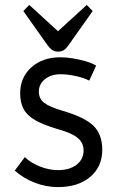

<svg xmlns="http://www.w3.org/2000/svg" viewBox="-20 -747 471 781"><path d="M216 14Q167 14 121 -4Q75 -22 40 -53L81 -108Q106 -84 143 -69.5Q180 -55 216 -55Q263 -55 291.5 -77Q320 -99 320 -135Q320 -166 296 -186Q272 -206 214 -222Q157 -239 123.5 -258Q90 -277 76 -303.5Q62 -330 62 -367Q62 -432 107.5 -473Q153 -514 226 -514Q249 -514 276.5 -509.5Q304 -505 329.5 -497.5Q355 -490 371 -480L343 -419Q323 -430 289 -437.5Q255 -445 226 -445Q188 -445 163 -425Q138 -405 138 -374Q138 -346 159.5 -329Q181 -312 236 -296Q325 -270 360.5 -235Q396 -200 396 -138Q396 -69 347 -27.5Q298 14 216 14ZM216 -537Q202 -537 192.5 -543.5Q183 -550 172 -565L75 -702L99 -727L216 -620L333 -727L357 -702L260 -565Q249 -549 239.5 -543Q230 -537 216 -537Z"/></svg>

Font: Imprima
Style: Regular
Weight: 400
Designer: Eduardo Tunni
Foundry: Eduardo Tunni
Version: Version 1.002; ttfautohint (v1.8.4.7-5d5b);gftools[0.9.23]